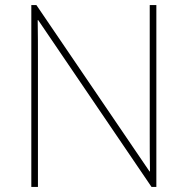

<svg xmlns="http://www.w3.org/2000/svg" viewBox="-20 -734 738 754"><path d="M594 0V-714H568V-211C568 -165 568 -111 569 -61H567L123 -714H103V0H129V-502C129 -555 129 -597 128 -655H130L575 0Z"/></svg>

Font: Noto Sans Telugu Thin
Style: Regular
Weight: 100
Designer: Jelle Bosma - Monotype Design Team
Foundry: Monotype Imaging Inc.
Version: Version 2.005